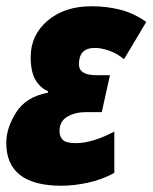

<svg xmlns="http://www.w3.org/2000/svg" viewBox="-23 -583 487 613"><path d="M173 10Q212 10 257 0.5Q302 -9 342 -31V-163Q272 -126 219 -126Q188 -126 177.5 -136.5Q167 -147 167 -164Q167 -196 192 -210.5Q217 -225 251 -225H302L328 -343H284Q229 -343 229 -378Q229 -430 280 -430Q300 -430 325 -421.5Q350 -413 373 -394L444 -513Q404 -541 361 -552Q318 -563 269 -563Q183 -563 129 -517Q75 -471 75 -401Q75 -353 90.5 -327.5Q106 -302 130 -292V-287Q60 -274 28.5 -224Q-3 -174 -3 -127Q-3 10 173 10Z"/></svg>

Font: Noto Sans Display Condensed Black
Style: Italic
Weight: 900
Width: 3
Italic angle: -192°
Designer: Monotype Design Team
Foundry: Monotype Imaging Inc.
Version: Version 1.900